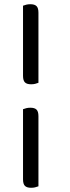

<svg xmlns="http://www.w3.org/2000/svg" viewBox="-20 -702 333 909"><path d="M162 -310Q154 -307 146 -305Q138 -303 127 -303Q107 -303 98 -312Q89 -321 89 -343V-675Q97 -678 105 -680Q113 -682 124 -682Q144 -682 153 -673Q162 -664 162 -642ZM162 180Q154 183 146 185Q138 187 127 187Q107 187 98 178Q89 169 89 147V-185Q97 -188 105 -190Q113 -192 124 -192Q144 -192 153 -183Q162 -174 162 -152Z"/></svg>

Font: Baloo Thambi 2
Style: Regular
Weight: 400
Designer: Aadarsh Rajan and Ek Type
Foundry: Ek Type
Version: Version 1.640;hotconv 1.0.111;makeotfexe 2.5.65597; ttfautoh